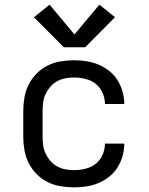

<svg xmlns="http://www.w3.org/2000/svg" viewBox="-20 -797 640 825"><path d="M298 8Q268 8 239 3Q210 -2 184 -15Q158 -28 137 -49.5Q116 -71 103 -97Q90 -123 85 -152Q80 -181 80 -210V-320Q80 -349 85 -378Q90 -407 103 -433Q116 -459 137 -480.5Q158 -502 184 -515Q210 -528 239 -533Q268 -538 298 -538Q325 -538 351.5 -534Q378 -530 403 -519.5Q428 -509 449.5 -492Q471 -475 485 -452.5Q499 -430 506.5 -403.5Q514 -377 514 -350Q514 -350 514 -350Q514 -350 514 -350H431Q431 -350 431 -350Q431 -350 431 -350Q431 -375 420.5 -398.5Q410 -422 391 -437Q372 -452 347 -458Q322 -464 298 -464Q279 -464 260.5 -460.5Q242 -457 225.5 -448Q209 -439 196.5 -424.5Q184 -410 176 -393Q168 -376 165.5 -357.5Q163 -339 163 -320V-210Q163 -191 165.5 -172.5Q168 -154 176 -137Q184 -120 196.5 -105.5Q209 -91 225.5 -82Q242 -73 260.5 -69.5Q279 -66 298 -66Q322 -66 347 -72Q372 -78 391 -93Q410 -108 420.5 -131.5Q431 -155 431 -180Q431 -180 431 -180Q431 -180 431 -180H514Q514 -180 514 -180Q514 -180 514 -180Q514 -153 506.5 -126.5Q499 -100 485 -77.5Q471 -55 449.5 -38Q428 -21 403 -10.5Q378 0 351.5 4Q325 8 298 8ZM346 -594H254L126 -723L193 -777L300 -649L407 -777L474 -723Z"/></svg>

Font: Iosevka Curly Extended
Style: Regular
Weight: 400
Width: 7
Monospace: yes
Designer: Belleve Invis
Foundry: Belleve Invis
Version: Version 11.1.0; ttfautohint (v1.8.3)